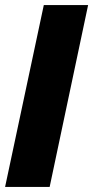

<svg xmlns="http://www.w3.org/2000/svg" viewBox="-21 -734 366 754"><path d="M-1 0H174L325 -714H151Z"/></svg>

Font: Noto Sans Condensed Black
Style: Italic
Weight: 900
Width: 3
Italic angle: -12°
Designer: Monotype Design Team
Foundry: Monotype Imaging Inc.
Version: Version 2.013